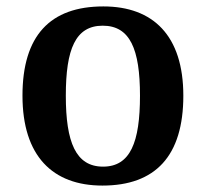

<svg xmlns="http://www.w3.org/2000/svg" viewBox="-20 -568 641 598"><path d="M299 10C464 10 551 -82 551 -270C551 -457 457 -548 302 -548C136 -548 50 -457 50 -270C50 -82 144 10 299 10ZM301 -49C216 -49 185 -125 185 -270C185 -415 215 -488 300 -488C385 -488 416 -415 416 -270C416 -125 386 -49 301 -49Z"/></svg>

Font: Noto Serif Oriya SemiBold
Style: Regular
Weight: 600
Designer: David Williams
Foundry: Google LLC, David Williams
Version: Version 1.051